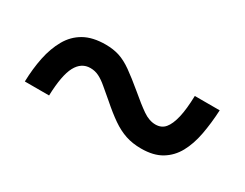

<svg xmlns="http://www.w3.org/2000/svg" viewBox="-37 -607 638 501"><g transform="rotate(30 282.5 -356.5)"><path d="M43 -262Q44 -301 51 -335Q58 -369 73 -395.5Q88 -422 113.5 -436.5Q139 -451 178 -451Q201 -451 219.5 -445Q238 -439 258.5 -424.5Q279 -410 309 -385Q336 -362 355.5 -348.5Q375 -335 394 -335Q412 -335 422.5 -347.5Q433 -360 439 -385.5Q445 -411 446 -451H521Q519 -411 512.5 -376.5Q506 -342 492 -316.5Q478 -291 454 -276.5Q430 -262 393 -262Q367 -262 346 -269Q325 -276 304 -290.5Q283 -305 258 -327Q239 -343 225.5 -354.5Q212 -366 200 -372Q188 -378 174 -378Q147 -378 132.5 -351Q118 -324 116 -262Z"/></g></svg>

Font: Noto Rashi Hebrew
Style: Bold
Weight: 700
Version: Version 1.006